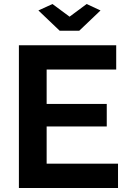

<svg xmlns="http://www.w3.org/2000/svg" viewBox="-20 -935 641 955"><path d="M241 -915 326 -852 411 -915 480 -883 374 -782H277L171 -883ZM567 -121V0H74V-710H558V-589H212V-418H511V-306H212V-121Z"/></svg>

Font: Oxford Sans
Style: Bold
Weight: 700
Designer: Matt McInerney, Pablo Impallari, Rodrigo Fuenzalida
Foundry: Matt McInerney, Pablo Impallari, Rodrigo Fuenzalida
Version: Version 3.000g; ttfautohint (v1.5) -l 8 -r 28 -G 28 -x 14 -D